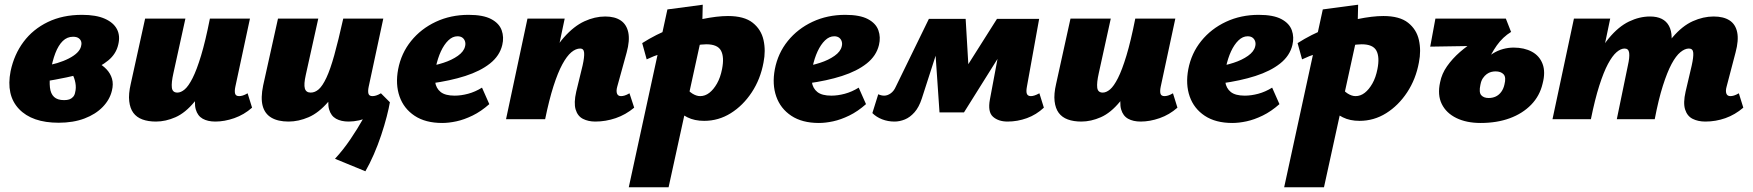

<svg xmlns="http://www.w3.org/2000/svg" viewBox="-20 -506 7441 815"><path d="M229 15Q116 15 60.5 -43.5Q5 -102 25 -204Q40 -275 80 -328.5Q120 -382 183 -412.5Q246 -443 328 -443Q388 -443 425 -426.5Q462 -410 476.5 -382Q491 -354 482 -317Q473 -277 439.5 -249.5Q406 -222 359.5 -205Q313 -188 262.5 -177.5Q212 -167 168 -160L163 -225Q228 -235 272.5 -258Q317 -281 324 -309Q327 -319 325 -328Q323 -337 314.5 -343.5Q306 -350 290 -350Q265 -350 246.5 -332Q228 -314 215 -280.5Q202 -247 194 -199Q189 -161 192 -134.5Q195 -108 209.5 -94.5Q224 -81 252 -81Q265 -81 274 -84Q283 -87 290 -94.5Q297 -102 299 -114Q304 -133 300 -154.5Q296 -176 286.5 -192.5Q277 -209 267 -212L343 -259Q370 -253 393 -241Q416 -229 432.5 -211.5Q449 -194 455.5 -171.5Q462 -149 455 -121Q446 -83 416 -52Q386 -21 338.5 -3Q291 15 229 15Z M642 10Q609 10 584.5 1Q560 -8 546 -27Q532 -46 528.5 -76.5Q525 -107 535 -150L596 -427H767L716 -195Q707 -155 709.5 -134Q712 -113 733 -113Q748 -113 764 -126.5Q780 -140 797.5 -174.5Q815 -209 833.5 -270Q852 -331 871 -427H939Q913 -293 879 -207.5Q845 -122 806 -74.5Q767 -27 725 -8.5Q683 10 642 10ZM894 10Q862 10 840.5 -2Q819 -14 811 -41.5Q803 -69 813 -117L876 -427H1041L979 -138Q975 -119 978 -108.5Q981 -98 995 -98Q1002 -98 1010.5 -100.5Q1019 -103 1031 -110L1050 -49Q1016 -19 974.5 -4.5Q933 10 894 10Z M1205 10Q1160 10 1132 -6.5Q1104 -23 1095 -56.5Q1086 -90 1097 -143L1160 -427H1331L1278 -188Q1269 -148 1274 -130.5Q1279 -113 1299 -113Q1317 -113 1333 -127Q1349 -141 1365.5 -176Q1382 -211 1399 -272Q1416 -333 1437 -427H1508Q1482 -292 1448 -206.5Q1414 -121 1373.5 -74Q1333 -27 1290 -8.5Q1247 10 1205 10ZM1531 221 1402 168Q1437 130 1467.5 85Q1498 40 1521.5 -2Q1545 -44 1559 -74L1635 -72Q1631 -48 1621.5 -11Q1612 26 1598 68Q1584 110 1566.5 150Q1549 190 1531 221ZM1460 10Q1428 10 1406.5 -2Q1385 -14 1377 -41.5Q1369 -69 1379 -117L1441 -427H1607L1545 -138Q1541 -119 1544 -108.5Q1547 -98 1561 -98Q1568 -98 1576.5 -100.5Q1585 -103 1597 -110L1635 -72Q1596 -30 1549.5 -10Q1503 10 1460 10Z M1857 16Q1786 16 1740 -14.5Q1694 -45 1676 -96.5Q1658 -148 1670 -212Q1683 -280 1725 -332Q1767 -384 1830 -413.5Q1893 -443 1969 -443Q2031 -443 2065 -425Q2099 -407 2109.5 -377.5Q2120 -348 2112 -315Q2101 -269 2060 -236.5Q2019 -204 1955 -183.5Q1891 -163 1810 -152L1793 -223Q1827 -228 1862.5 -239.5Q1898 -251 1923.5 -269Q1949 -287 1954 -309Q1957 -320 1954 -330Q1951 -340 1943 -346Q1935 -352 1922 -352Q1901 -352 1883 -334.5Q1865 -317 1851.5 -288Q1838 -259 1830 -221Q1823 -186 1827 -158.5Q1831 -131 1850.5 -115.5Q1870 -100 1910 -100Q1937 -100 1967 -108Q1997 -116 2026 -134L2057 -64Q2022 -33 1986 -15.5Q1950 2 1917.5 9Q1885 16 1857 16Z M2507 10Q2477 10 2454.5 -1.5Q2432 -13 2423.5 -41Q2415 -69 2426 -117L2453 -228Q2461 -264 2459.5 -282Q2458 -300 2443 -300Q2424 -300 2405 -284Q2386 -268 2367 -233Q2348 -198 2329.5 -140.5Q2311 -83 2294 0H2235Q2260 -130 2295.5 -214.5Q2331 -299 2373.5 -347Q2416 -395 2460.5 -415.5Q2505 -436 2549 -436Q2590 -436 2615 -419Q2640 -402 2647 -368Q2654 -334 2640 -283L2600 -138Q2595 -120 2599 -109Q2603 -98 2616 -98Q2623 -98 2631.5 -100.5Q2640 -103 2652 -110L2672 -49Q2636 -19 2593.5 -4.5Q2551 10 2507 10ZM2128 0 2219 -427H2377L2287 0Z M2649 289 2813 -466 2963 -486 2960 -360 2818 289ZM2969 7Q2928 7 2898 -8Q2868 -23 2848.5 -45Q2829 -67 2820 -89L2886 -143Q2901 -120 2918.5 -109Q2936 -98 2952 -98Q2973 -98 2991 -112Q3009 -126 3023.5 -151.5Q3038 -177 3045 -213Q3055 -264 3040.5 -291Q3026 -318 2978 -318Q2960 -318 2929 -313Q2898 -308 2861.5 -299.5Q2825 -291 2789.5 -279.5Q2754 -268 2725 -254L2706 -323Q2764 -360 2830.5 -386Q2897 -412 2960.5 -425Q3024 -438 3070 -438Q3139 -438 3175 -409.5Q3211 -381 3221 -336Q3231 -291 3221 -241Q3208 -170 3171 -114Q3134 -58 3082 -25.5Q3030 7 2969 7Z M3456 16Q3385 16 3339 -14.5Q3293 -45 3275 -96.5Q3257 -148 3269 -212Q3282 -280 3324 -332Q3366 -384 3429 -413.5Q3492 -443 3568 -443Q3630 -443 3664 -425Q3698 -407 3708.5 -377.5Q3719 -348 3711 -315Q3700 -269 3659 -236.5Q3618 -204 3554 -183.5Q3490 -163 3409 -152L3392 -223Q3426 -228 3461.5 -239.5Q3497 -251 3522.5 -269Q3548 -287 3553 -309Q3556 -320 3553 -330Q3550 -340 3542 -346Q3534 -352 3521 -352Q3500 -352 3482 -334.5Q3464 -317 3450.5 -288Q3437 -259 3429 -221Q3422 -186 3426 -158.5Q3430 -131 3449.5 -115.5Q3469 -100 3509 -100Q3536 -100 3566 -108Q3596 -116 3625 -134L3656 -64Q3621 -33 3585 -15.5Q3549 2 3516.5 9Q3484 16 3456 16Z M4257 10Q4218 10 4195 -10.5Q4172 -31 4182 -84L4236 -372L4302 -396L4072 -29H3968L3945 -365L3977 -426H4079L4095 -154H4040L4212 -426H4391L4339 -138Q4335 -117 4339 -107.5Q4343 -98 4356 -98Q4362 -98 4370.5 -100.5Q4379 -103 4392 -110L4411 -49Q4379 -19 4339 -4.5Q4299 10 4257 10ZM3777 10Q3749 10 3724.5 0.5Q3700 -9 3683 -26L3708 -106Q3714 -103 3720.5 -101.5Q3727 -100 3733 -100Q3747 -100 3760.5 -109.5Q3774 -119 3782 -137L3923 -426H4002L3893 -88Q3881 -51 3862 -29.5Q3843 -8 3821 1Q3799 10 3777 10Z M4570 10Q4537 10 4512.5 1Q4488 -8 4474 -27Q4460 -46 4456.5 -76.5Q4453 -107 4463 -150L4524 -427H4695L4644 -195Q4635 -155 4637.5 -134Q4640 -113 4661 -113Q4676 -113 4692 -126.5Q4708 -140 4725.5 -174.5Q4743 -209 4761.5 -270Q4780 -331 4799 -427H4867Q4841 -293 4807 -207.5Q4773 -122 4734 -74.5Q4695 -27 4653 -8.5Q4611 10 4570 10ZM4822 10Q4790 10 4768.5 -2Q4747 -14 4739 -41.5Q4731 -69 4741 -117L4804 -427H4969L4907 -138Q4903 -119 4906 -108.5Q4909 -98 4923 -98Q4930 -98 4938.5 -100.5Q4947 -103 4959 -110L4978 -49Q4944 -19 4902.5 -4.5Q4861 10 4822 10Z M5211 16Q5140 16 5094 -14.5Q5048 -45 5030 -96.5Q5012 -148 5024 -212Q5037 -280 5079 -332Q5121 -384 5184 -413.5Q5247 -443 5323 -443Q5385 -443 5419 -425Q5453 -407 5463.5 -377.5Q5474 -348 5466 -315Q5455 -269 5414 -236.5Q5373 -204 5309 -183.5Q5245 -163 5164 -152L5147 -223Q5181 -228 5216.5 -239.5Q5252 -251 5277.5 -269Q5303 -287 5308 -309Q5311 -320 5308 -330Q5305 -340 5297 -346Q5289 -352 5276 -352Q5255 -352 5237 -334.5Q5219 -317 5205.5 -288Q5192 -259 5184 -221Q5177 -186 5181 -158.5Q5185 -131 5204.5 -115.5Q5224 -100 5264 -100Q5291 -100 5321 -108Q5351 -116 5380 -134L5411 -64Q5376 -33 5340 -15.5Q5304 2 5271.5 9Q5239 16 5211 16Z M5431 289 5595 -466 5745 -486 5742 -360 5600 289ZM5751 7Q5710 7 5680 -8Q5650 -23 5630.5 -45Q5611 -67 5602 -89L5668 -143Q5683 -120 5700.5 -109Q5718 -98 5734 -98Q5755 -98 5773 -112Q5791 -126 5805.5 -151.5Q5820 -177 5827 -213Q5837 -264 5822.5 -291Q5808 -318 5760 -318Q5742 -318 5711 -313Q5680 -308 5643.5 -299.5Q5607 -291 5571.5 -279.5Q5536 -268 5507 -254L5488 -323Q5546 -360 5612.5 -386Q5679 -412 5742.5 -425Q5806 -438 5852 -438Q5921 -438 5957 -409.5Q5993 -381 6003 -336Q6013 -291 6003 -241Q5990 -170 5953 -114Q5916 -58 5864 -25.5Q5812 7 5751 7Z M6265 16Q6205 16 6162 -5Q6119 -26 6100 -64.5Q6081 -103 6093 -157Q6100 -193 6122.5 -225Q6145 -257 6177 -285Q6209 -313 6246.5 -335Q6284 -357 6321 -371H6395Q6359 -349 6333.5 -313Q6308 -277 6290.5 -233.5Q6273 -190 6264 -146Q6257 -114 6267.5 -102Q6278 -90 6299 -90Q6316 -90 6329.5 -96.5Q6343 -103 6352.5 -116Q6362 -129 6366 -147Q6374 -178 6362.5 -190.5Q6351 -203 6328 -203Q6319 -203 6309.5 -200.5Q6300 -198 6291 -191.5Q6282 -185 6274.5 -174Q6267 -163 6264 -146L6242 -198Q6258 -226 6277 -246Q6296 -266 6317 -279Q6338 -292 6360.5 -298Q6383 -304 6405 -304Q6450 -304 6482.5 -286.5Q6515 -269 6528 -234.5Q6541 -200 6528 -151Q6516 -99 6479.5 -61.5Q6443 -24 6388.5 -4Q6334 16 6265 16ZM6051 -308 6073 -427H6372L6394 -371L6300 -312Z M7219 10Q7188 10 7165 -1.5Q7142 -13 7133 -41Q7124 -69 7135 -117L7161 -228Q7169 -264 7167.5 -282Q7166 -300 7149 -300Q7132 -300 7113 -284.5Q7094 -269 7075.5 -234.5Q7057 -200 7038.5 -142Q7020 -84 7004 0H6945Q6970 -130 7004.5 -215Q7039 -300 7080 -348Q7121 -396 7165.5 -416Q7210 -436 7254 -436Q7296 -436 7321.5 -419.5Q7347 -403 7354 -369Q7361 -335 7347 -283L7309 -138Q7304 -120 7308 -109Q7312 -98 7325 -98Q7332 -98 7340.5 -100.5Q7349 -103 7361 -110L7380 -49Q7345 -19 7304 -4.5Q7263 10 7219 10ZM6570 0 6661 -427H6815L6726 0ZM6677 0Q6701 -126 6734.5 -210Q6768 -294 6809 -343.5Q6850 -393 6894.5 -414.5Q6939 -436 6984 -436Q7043 -436 7064.5 -396Q7086 -356 7067 -283L6998 0H6843L6890 -228Q6898 -263 6895.5 -281.5Q6893 -300 6876 -300Q6860 -300 6842 -284.5Q6824 -269 6805.5 -234.5Q6787 -200 6768.5 -142Q6750 -84 6733 0Z"/></svg>

Font: Ysabeau Black
Style: Italic
Weight: 900
Italic angle: -12°
Version: Version 2.000;gftools[0.9.27.dev2+g8671c4b]